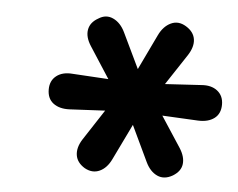

<svg xmlns="http://www.w3.org/2000/svg" viewBox="-36 -746 541 436"><g transform="rotate(5 234.5 -528.5)"><path d="M171 -358Q153 -369 150.5 -386Q148 -403 160 -422L224 -520L242 -494L125 -488Q102 -487 88 -497.5Q74 -508 74 -529Q74 -549 88 -560Q102 -571 125 -569L242 -562L225 -536L161 -635Q148 -655 151 -672Q154 -689 172 -699Q189 -710 206 -702Q223 -694 233 -673L279 -577H264L310 -673Q320 -694 337 -702Q354 -710 372 -699Q390 -688 392.5 -671Q395 -654 382 -634L318 -537L301 -562L418 -569Q441 -571 455 -560Q469 -549 469 -529Q469 -508 455 -497.5Q441 -487 418 -488L301 -494L318 -520L382 -422Q394 -403 392 -386.5Q390 -370 372 -359Q353 -348 336.5 -355.5Q320 -363 310 -384L264 -481H279L232 -384Q222 -363 205.5 -355.5Q189 -348 171 -358Z"/></g></svg>

Font: Nunito ExtraLight
Style: Bold Italic
Weight: 700
Italic angle: -9°
Version: Version 3.602